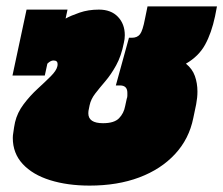

<svg xmlns="http://www.w3.org/2000/svg" viewBox="-20 -570 698 600"><path d="M260 10Q191 10 136.5 -7Q82 -24 51 -57.5Q20 -91 20 -139Q20 -147 21.5 -155Q23 -163 24 -172L27 -188Q34 -218 54 -244.5Q74 -271 97.5 -292.5Q121 -314 138.5 -331.5Q156 -349 159 -362Q160 -365 160 -370Q160 -381 147 -381Q138 -381 128 -371L120 -334H19L63 -540H191L185 -512Q201 -521 228.5 -530.5Q256 -540 289 -540Q327 -540 348.5 -517.5Q370 -495 370 -460Q370 -448 367 -436Q359 -395 343 -366Q327 -337 309 -316Q291 -295 277.5 -277.5Q264 -260 260 -241L258 -231Q257 -227 256.5 -223.5Q256 -220 256 -216Q256 -185 302 -185Q337 -185 352 -200.5Q367 -216 371 -238L376 -261Q378 -266 378 -271Q378 -276 378 -280Q378 -303 355 -303H342L383 -452H392Q409 -452 417.5 -463Q426 -474 433 -511L441 -550H658L652 -519Q641 -467 621 -430.5Q601 -394 561 -371Q581 -355 589 -332.5Q597 -310 597 -284Q597 -274 596 -264.5Q595 -255 593 -244L584 -201Q571 -136 527 -88.5Q483 -41 415 -15.5Q347 10 260 10Z"/></svg>

Font: Kanit Black
Style: Italic
Weight: 900
Italic angle: -12°
Designer: Katatrad Team
Foundry: CadsonDemak
Version: Version 2.000; ttfautohint (v1.8.3)